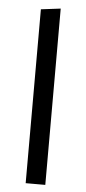

<svg xmlns="http://www.w3.org/2000/svg" viewBox="-54 -773 361 805"><g transform="rotate(5 127.0 -371.0)"><path d="M85.8 0Q85.8 -55.3 85.8 -106.4Q85.8 -157.6 85.8 -218.8V-493.7Q85.8 -556.5 85.8 -616.1Q85.8 -675.6 85.8 -731.8L168.4 -742Q168.4 -681.6 168.4 -620.8Q168.4 -559.9 168.4 -493.7V-218.8Q168.4 -157.6 168.4 -106.4Q168.4 -55.3 168.4 0Z"/></g></svg>

Font: Commissioner Thin
Style: Regular
Weight: 100
Designer: Kostas Bartsokas
Foundry: Kostas Bartsokas
Version: Version 1.001;gftools[0.9.23]